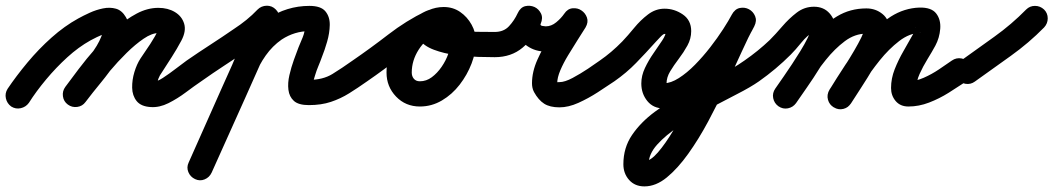

<svg xmlns="http://www.w3.org/2000/svg" viewBox="-65 -330 3758 685"><path d="M38 37Q27 52 9 56Q-9 60 -25 50Q-40 39 -44 21Q-48 3 -38 -13Q-7 -59 33 -107Q73 -155 119 -196Q165 -237 214 -264Q232 -274 255 -284.5Q278 -295 302.5 -300Q327 -305 348.5 -299Q370 -293 384 -269Q395 -251 394 -231Q393 -211 388 -192Q377 -151 351.5 -112Q326 -73 295.5 -36Q265 1 240 34Q240 34 240 34Q240 34 240 34Q229 49 210.5 51.5Q192 54 177 43Q162 32 159.5 13.5Q157 -5 168 -20Q189 -48 217 -81.5Q245 -115 269 -149.5Q293 -184 302 -216Q303 -221 304 -225Q305 -233 306.5 -226.5Q308 -220 314 -216Q323 -209 321.5 -211Q320 -213 304 -208Q292 -203 280.5 -197.5Q269 -192 258 -186Q215 -162 175 -125.5Q135 -89 99.5 -46.5Q64 -4 38 37Q38 37 38 37Q38 37 38 37ZM240 34Q229 49 210.5 51.5Q192 54 177 43Q162 32 159.5 13.5Q157 -5 168 -20Q188 -47 215.5 -83.5Q243 -120 276.5 -158Q310 -196 347 -228.5Q384 -261 422.5 -281.5Q461 -302 500 -302Q534 -302 559 -287Q584 -272 592 -245.5Q600 -219 582 -185Q582 -185 582 -185Q582 -185 582 -185Q566 -155 548 -127Q530 -99 512 -71Q505 -62 500 -49Q495 -36 495 -25Q495 -25 495 -26Q494 -28 494 -28Q491 -32 488 -34Q486 -36 481.5 -37Q477 -38 479 -38Q493 -37 516 -52Q539 -67 563 -85.5Q587 -104 601 -114Q616 -125 634.5 -121.5Q653 -118 664 -103Q675 -88 671.5 -69.5Q668 -51 653 -40Q628 -23 598 -0.5Q568 22 536 38Q504 54 473 52Q438 50 422.5 30.5Q407 11 406.5 -17Q406 -45 414.5 -73Q423 -101 436 -121Q454 -147 471 -173Q488 -199 502 -227Q502 -227 502 -227Q502 -227 502 -227Q505 -232 504 -230Q503 -228 505 -224Q507 -214 512.5 -212Q518 -210 508 -211Q504 -212 500 -212Q477 -212 447.5 -192Q418 -172 386.5 -141Q355 -110 326 -75.5Q297 -41 274.5 -11.5Q252 18 240 34Q240 34 240 34Q240 34 240 34Z M653 -40Q637 -29 619 -32.5Q601 -36 590 -51Q579 -67 582.5 -85Q586 -103 601 -114Q643 -143 685.5 -170.5Q728 -198 770 -227Q793 -242 814 -259Q835 -276 854 -296Q867 -309 886 -309.5Q905 -310 918 -297Q932 -284 932 -265.5Q932 -247 920 -233Q897 -210 872 -190Q847 -170 820 -152Q778 -124 736 -96.5Q694 -69 653 -40Q653 -40 653 -40Q653 -40 653 -40ZM846 -283Q854 -300 871 -306.5Q888 -313 905 -306Q922 -298 929 -280.5Q936 -263 928 -246Q869 -113 809.5 20Q750 153 690 286Q690 286 690 286Q690 286 690 286Q682 303 665 310Q648 317 631 309Q614 301 607 284Q600 267 608 250Q667 117 726.5 -16.5Q786 -150 846 -283Q846 -283 846 -283Q846 -283 846 -283ZM845 -61Q838 -43 821 -35.5Q804 -28 787 -35Q769 -42 761.5 -59Q754 -76 761 -93Q780 -143 812.5 -187.5Q845 -232 889 -263Q958 -309 1039 -309Q1080 -309 1096 -289.5Q1112 -270 1111.5 -241Q1111 -212 1102 -181Q1093 -150 1084 -128Q1078 -111 1071 -94.5Q1064 -78 1059 -61Q1055 -49 1053 -41Q1053 -38 1053 -32.5Q1053 -27 1052 -29Q1049 -38 1042 -43Q1041 -44 1038 -44.5Q1035 -45 1037 -45Q1087 -45 1121 -66Q1155 -87 1193 -114Q1208 -125 1226.5 -121.5Q1245 -118 1256 -103Q1267 -88 1263.5 -69.5Q1260 -51 1245 -40Q1211 -16 1180.5 3Q1150 22 1115.5 33.5Q1081 45 1037 45Q1000 45 983.5 30Q967 15 964 -9.5Q961 -34 967.5 -62Q974 -90 983.5 -116.5Q993 -143 1000 -161Q1007 -177 1015 -197Q1023 -217 1023 -235Q1023 -235 1025.5 -230.5Q1028 -226 1030 -225Q1032 -223 1037 -221Q1042 -219 1039 -219Q986 -219 940 -189Q907 -166 883 -132Q859 -98 845 -61Q845 -61 845 -61Q845 -61 845 -61Z M1182 -51Q1171 -67 1174.5 -85Q1178 -103 1193 -114Q1257 -158 1320.5 -207Q1384 -256 1454 -290Q1474 -300 1490 -292Q1506 -284 1513 -268Q1520 -253 1516.5 -235.5Q1513 -218 1492 -209Q1453 -191 1428.5 -152.5Q1404 -114 1404 -71Q1404 -58 1411.5 -49Q1419 -40 1433 -40Q1456 -40 1475.5 -54.5Q1495 -69 1510.5 -91.5Q1526 -114 1534.5 -138.5Q1543 -163 1543 -183Q1543 -192 1536 -203.5Q1529 -215 1518 -215Q1515 -215 1509 -213.5Q1503 -212 1506 -215Q1508 -216 1510 -221Q1512 -226 1511 -223Q1511 -223 1511 -223Q1511 -223 1511 -223Q1511 -222 1509 -231.5Q1507 -241 1508 -240Q1534 -227 1568 -222Q1602 -217 1636.5 -216.5Q1671 -216 1700 -216Q1700 -216 1700 -216Q1700 -216 1700 -216Q1719 -216 1732 -203Q1745 -190 1745 -171Q1745 -152 1732 -139Q1719 -126 1700 -126Q1679 -126 1641.5 -127Q1604 -128 1561.5 -133.5Q1519 -139 1483 -152.5Q1447 -166 1430 -190Q1413 -214 1427 -253Q1427 -253 1427 -253Q1427 -253 1427 -253Q1437 -282 1463.5 -293.5Q1490 -305 1518 -305Q1551 -305 1576.5 -287.5Q1602 -270 1617.5 -242Q1633 -214 1633 -183Q1633 -144 1617.5 -103.5Q1602 -63 1575 -28Q1548 7 1511.5 28.5Q1475 50 1433 50Q1382 50 1348 14.5Q1314 -21 1314 -71Q1314 -117 1331.5 -160Q1349 -203 1381 -237Q1413 -271 1454 -290Q1475 -300 1491 -292Q1507 -284 1514 -269Q1521 -254 1517 -236.5Q1513 -219 1493 -209Q1427 -177 1366.5 -129.5Q1306 -82 1245 -40Q1229 -29 1211 -32.5Q1193 -36 1182 -51Z M1700 -126Q1681 -126 1668 -139Q1655 -152 1655 -171Q1655 -190 1668 -203Q1681 -216 1700 -216Q1732 -216 1751 -236.5Q1770 -257 1782 -283Q1792 -304 1809 -308Q1826 -312 1842 -305Q1857 -298 1865 -282Q1873 -266 1864 -246Q1861 -239 1870 -237.5Q1879 -236 1882 -236Q1902 -236 1919.5 -250.5Q1937 -265 1948 -281Q1960 -299 1978 -300.5Q1996 -302 2009 -293Q2023 -284 2029 -267.5Q2035 -251 2024 -232Q2012 -213 1995.5 -187Q1979 -161 1962 -133Q1945 -105 1934 -79Q1923 -53 1923 -33Q1923 -34 1923 -35Q1923 -37 1922 -40Q1921 -41 1921 -41Q1921 -42 1921 -42Q1921 -42 1920 -43Q1920 -44 1920 -44Q1925 -35 1922 -36Q1919 -37 1931 -37Q1950 -37 1978 -52Q2006 -67 2033 -85Q2060 -103 2075 -114Q2075 -114 2075 -114Q2075 -114 2075 -114Q2090 -125 2108.5 -121.5Q2127 -118 2138 -103Q2149 -88 2145.5 -69.5Q2142 -51 2127 -40Q2102 -23 2068 -1Q2034 21 1998.5 37Q1963 53 1931 53Q1897 53 1876.5 40Q1856 27 1840 -2Q1840 -2 1840 -3Q1839 -4 1839 -4Q1833 -17 1833 -33Q1833 -74 1852.5 -117.5Q1872 -161 1898.5 -202Q1925 -243 1946 -278Q1958 -297 1975.5 -298.5Q1993 -300 2008 -290Q2022 -281 2028 -264Q2034 -247 2022 -229Q1998 -195 1961.5 -170.5Q1925 -146 1882 -146Q1845 -146 1816.5 -165.5Q1788 -185 1777 -216Q1766 -247 1782 -283Q1791 -303 1808.5 -307.5Q1826 -312 1841 -305Q1857 -298 1865 -282Q1873 -266 1864 -245Q1840 -194 1799.5 -160Q1759 -126 1700 -126Q1700 -126 1700 -126Q1700 -126 1700 -126Z M2127 -40Q2111 -29 2093 -32.5Q2075 -36 2064 -51Q2053 -67 2056.5 -85Q2060 -103 2075 -114Q2117 -143 2155 -182Q2175 -203 2197.5 -230.5Q2220 -258 2247 -278.5Q2274 -299 2306 -299Q2341 -299 2371 -278.5Q2401 -258 2401 -219Q2401 -192 2387.5 -167.5Q2374 -143 2356.5 -120Q2339 -97 2326 -75.5Q2313 -54 2313 -32Q2313 -26 2313.5 -27Q2314 -28 2309 -31Q2306 -33 2304 -33Q2328 -33 2357 -51.5Q2386 -70 2414.5 -99Q2443 -128 2469 -161.5Q2495 -195 2515 -226Q2535 -257 2546 -278Q2556 -297 2573.5 -300Q2591 -303 2606 -295Q2622 -287 2629 -271Q2636 -255 2625 -235Q2606 -200 2581 -145Q2556 -90 2526 -25.5Q2496 39 2462 102.5Q2428 166 2390.5 218.5Q2353 271 2314 303Q2275 335 2234 335Q2200 335 2179.5 312Q2159 289 2159 256Q2159 197 2190 151.5Q2221 106 2271 69Q2321 32 2379.5 1.5Q2438 -29 2494 -57Q2550 -85 2591 -114Q2591 -114 2591 -114Q2591 -114 2591 -114Q2606 -125 2624.5 -121.5Q2643 -118 2654 -103Q2665 -88 2661.5 -69.5Q2658 -51 2643 -40Q2613 -19 2564 6Q2515 31 2460.5 60Q2406 89 2358 120.5Q2310 152 2279.5 186Q2249 220 2249 256Q2249 258 2248 255.5Q2247 253 2246 252Q2241 246 2234 245Q2234 245 2234 245Q2234 245 2234 245Q2255 245 2282 214Q2309 183 2339 132.5Q2369 82 2399.5 22Q2430 -38 2458.5 -97Q2487 -156 2509.5 -204.5Q2532 -253 2547 -279Q2557 -298 2574.5 -301.5Q2592 -305 2607 -297Q2622 -289 2629 -272.5Q2636 -256 2626 -236Q2610 -204 2584.5 -165Q2559 -126 2527 -87Q2495 -48 2458.5 -15Q2422 18 2382.5 37.5Q2343 57 2304 57Q2266 57 2244.5 30.5Q2223 4 2223 -32Q2223 -60 2236 -87.5Q2249 -115 2266.5 -140Q2284 -165 2297.5 -185.5Q2311 -206 2311 -219Q2311 -220 2311 -219Q2311 -218 2311 -216Q2312 -213 2313 -211Q2316 -206 2315 -207.5Q2314 -209 2306 -209Q2301 -209 2289 -196Q2277 -183 2274 -180Q2239 -141 2204.5 -105.5Q2170 -70 2127 -40Q2127 -40 2127 -40Q2127 -40 2127 -40Z M2643 -40Q2627 -29 2609 -32.5Q2591 -36 2580 -51Q2569 -67 2572.5 -85Q2576 -103 2591 -114Q2640 -148 2681 -187Q2702 -208 2726 -236Q2750 -264 2777.5 -285Q2805 -306 2839 -306Q2874 -306 2895 -282Q2916 -258 2916 -224Q2916 -199 2900 -163Q2884 -127 2860.5 -89Q2837 -51 2813.5 -17.5Q2790 16 2775 38Q2775 38 2775 38Q2775 38 2775 38Q2764 53 2746 56.5Q2728 60 2712 49Q2697 38 2693.5 20Q2690 2 2701 -14Q2709 -25 2724 -46.5Q2739 -68 2756.5 -94.5Q2774 -121 2790 -147Q2806 -173 2816 -193.5Q2826 -214 2826 -224Q2826 -227 2828.5 -223Q2831 -219 2834 -217Q2835 -217 2837.5 -216.5Q2840 -216 2839 -216Q2837 -216 2836 -215Q2815 -204 2794 -178Q2773 -152 2756 -135Q2704 -83 2643 -40Q2643 -40 2643 -40Q2643 -40 2643 -40ZM2775 38Q2764 53 2746 56.5Q2728 60 2712 49Q2697 38 2693.5 20Q2690 2 2701 -14Q2730 -55 2763 -104.5Q2796 -154 2835 -198.5Q2874 -243 2921 -271.5Q2968 -300 3026 -300Q3059 -300 3083.5 -280Q3108 -260 3108 -225Q3108 -201 3092 -165.5Q3076 -130 3053 -91Q3030 -52 3007.5 -17.5Q2985 17 2971 39Q2971 39 2971 39Q2971 39 2971 39Q2961 54 2942.5 58Q2924 62 2908 52Q2893 42 2889 23.5Q2885 5 2895 -11Q2903 -23 2917.5 -45.5Q2932 -68 2949.5 -95.5Q2967 -123 2982.5 -149.5Q2998 -176 3008 -196.5Q3018 -217 3018 -225Q3018 -226 3018 -223.5Q3018 -221 3019 -220Q3021 -215 3025.5 -212.5Q3030 -210 3026 -210Q2985 -210 2949 -183Q2913 -156 2881 -116Q2849 -76 2822.5 -34.5Q2796 7 2775 38Q2775 38 2775 38Q2775 38 2775 38ZM2971 38Q2962 54 2944 58.5Q2926 63 2910 53Q2894 44 2889 26Q2884 8 2894 -9Q2919 -50 2951.5 -99.5Q2984 -149 3025 -195Q3066 -241 3113.5 -271Q3161 -301 3215 -303Q3258 -304 3275 -282Q3292 -260 3289.5 -227.5Q3287 -195 3272 -167Q3260 -145 3244 -119Q3228 -93 3216 -66.5Q3204 -40 3204 -16Q3204 -16 3204 -17Q3202 -26 3194 -32.5Q3186 -39 3177 -40Q3178 -40 3176 -40Q3202 -40 3230.5 -52.5Q3259 -65 3285 -82.5Q3311 -100 3331 -114Q3331 -114 3331 -114Q3331 -114 3331 -114Q3347 -125 3365.5 -121.5Q3384 -118 3394 -103Q3405 -87 3401.5 -68.5Q3398 -50 3383 -40Q3353 -20 3319.5 1Q3286 22 3249.5 36Q3213 50 3176 50Q3147 50 3130.5 30.5Q3114 11 3114 -16Q3114 -50 3127 -83Q3140 -116 3158.5 -148Q3177 -180 3193 -209Q3203 -229 3200.5 -231.5Q3198 -234 3206 -222Q3213 -212 3217 -212.5Q3221 -213 3219 -213Q3180 -212 3143 -183.5Q3106 -155 3073.5 -114.5Q3041 -74 3014.5 -32.5Q2988 9 2971 38Q2971 38 2971 38Q2971 38 2971 38Z M3350 -50Q3340 -65 3343 -83.5Q3346 -102 3361 -112Q3421 -155 3482.5 -199Q3544 -243 3596 -296Q3596 -296 3596 -296Q3596 -296 3596 -296Q3609 -309 3627.5 -309Q3646 -309 3660 -296Q3673 -283 3673 -264.5Q3673 -246 3660 -232Q3606 -177 3541 -130.5Q3476 -84 3413 -39Q3398 -28 3379.5 -31Q3361 -34 3350 -50Z"/></svg>

Font: FRB American Cursive Black
Style: Bold Italic
Weight: 900
Italic angle: -25°
Version: Version 2.0;Modular Font Editor K font №1